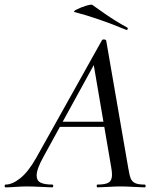

<svg xmlns="http://www.w3.org/2000/svg" viewBox="-58 -808 680 828"><path d="M-34 -12Q-5 -12 29.5 -39.5Q64 -67 98 -127L382 -635Q384 -638 389 -638Q398 -638 400 -633L495 -84Q500 -53 505.5 -39Q511 -25 524.5 -18.5Q538 -12 566 -12Q570 -12 570 -6Q570 0 566 0Q551 0 519 -2Q483 -4 462 -4Q440 -4 408 -2Q376 0 362 0Q359 0 359 -6Q359 -12 362 -12Q397 -12 411 -21Q425 -30 425 -54Q425 -68 422 -84L344 -541L378 -585L129 -131Q100 -79 100 -51Q100 -29 117 -20.5Q134 -12 168 -12Q172 -12 171.5 -6Q171 0 167 0Q155 0 121 -2Q79 -4 58 -4Q37 -4 9 -2Q-19 0 -34 0Q-38 0 -38 -6Q-38 -12 -34 -12ZM201 -283H418L420 -261H186ZM264 -756Q255 -758 272.5 -767Q290 -776 312.5 -783Q335 -790 340 -787Q348 -781 394 -749Q440 -717 491 -689Q493 -688 493 -685Q493 -682 491 -680Q489 -678 487 -679Q367 -729 264 -756Z"/></svg>

Font: Cormorant Infant Medium
Style: Italic
Weight: 500
Italic angle: -10°
Designer: Christian Thalmann (Catharsis Fonts)
Foundry: Catharsis Fonts
Version: Version 4.000